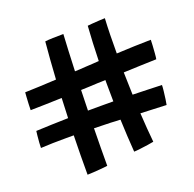

<svg xmlns="http://www.w3.org/2000/svg" viewBox="-129 -875 1014 1003"><g transform="rotate(-20 378.0 -373.0)"><path d="M191 -4Q191 -56.5 191.5 -111.5Q192 -166.5 193.5 -222Q173 -222 151 -222Q112.5 -222 77 -221.2Q41.5 -220.5 10 -218.5Q10 -227.5 11.2 -246.8Q12.5 -266 14.5 -284.8Q16.5 -303.5 17.5 -310.5Q60.5 -312.5 105.5 -314Q150.5 -315.5 196.5 -316.5Q198.5 -372.5 201 -427Q152.5 -425.5 108.2 -424.2Q64 -423 27 -422.5Q27 -435.5 28 -456.5Q29 -477.5 30.2 -496.2Q31.5 -515 32 -520Q70 -521 114.5 -523Q159 -525 206 -527.5Q213 -643 221.5 -734Q233 -736 265 -737Q297 -738 323.5 -738Q318.5 -654 314 -534Q330 -534.5 345.5 -535.5Q361 -536.5 376.5 -537.5Q394.5 -538.5 412.8 -539.5Q431 -540.5 449 -542Q451.5 -643.5 458 -735Q465 -736 484.5 -737.5Q504 -739 524.5 -740.2Q545 -741.5 555.5 -741.5Q553 -698.5 552 -649.5Q551 -600.5 551 -547Q601.5 -549.5 649.8 -551.2Q698 -553 742.5 -553.5Q742.5 -543.5 741.2 -522Q740 -500.5 738.2 -479Q736.5 -457.5 734.5 -448Q692.5 -447 646.2 -445.2Q600 -443.5 551.5 -441.5Q552.5 -379 555 -316.5Q596 -315.5 636.5 -314.2Q677 -313 716.5 -311.5Q716.5 -300 714 -277.8Q711.5 -255.5 708.5 -234.5Q705.5 -213.5 703.5 -205Q669.5 -206.5 633.5 -208Q597.5 -209.5 560 -211Q565 -124 572.5 -48.5Q563.5 -46.5 540.5 -43Q517.5 -39.5 494.2 -36.8Q471 -34 461 -34Q454.5 -121.5 451 -215.5Q438 -216 424.5 -216.5Q411 -217 398 -218Q374.5 -218.5 351.2 -219.2Q328 -220 305.5 -220.5Q304.5 -166 304 -113.5Q303.5 -61 303.5 -12.5Q294.5 -11 271.8 -9Q249 -7 225.8 -5.5Q202.5 -4 191 -4ZM405.5 -435.5Q381.5 -434 357.8 -433.2Q334 -432.5 310.5 -431.5Q309 -374.5 307.5 -318Q342.5 -318.5 377.8 -318.2Q413 -318 448.5 -318Q447.5 -367.5 447.5 -417.5Q447.5 -427.5 447.5 -437Q437 -436.5 426.5 -436Q416 -435.5 405.5 -435.5Z"/></g></svg>

Font: Grandstander Medium
Style: Regular
Weight: 500
Designer: Tyler Finck
Foundry: Etcetera Type Co
Version: Version 1.200; ttfautohint (v1.8.3)